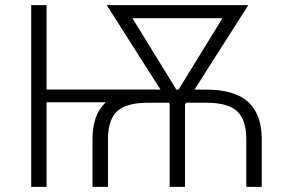

<svg xmlns="http://www.w3.org/2000/svg" viewBox="-20 -731 1121 751"><path d="M162.1 -380.9H584.5V-380.4H607.9L397.5 -710.9H951.2L740.7 -380.4H786.6Q897.5 -380.4 950 -332.8Q1002.4 -285.2 1003.9 -190.9V0H943.4V-190.4Q942.4 -263.2 907.7 -295.7Q873 -328.1 792 -329.1H708L703.6 -321.8V0H643.6V-324.2L640.6 -329.1H559.6Q475.6 -329.1 439.9 -297.4Q404.3 -265.6 402.3 -193.8V0H341.8V-189.9Q342.8 -284.7 394 -331.1H162.1V0H102.1V-710.9H162.1ZM669.9 -380.4H678.2L850.1 -659.7H498Z"/></svg>

Font: RobotoInd Light
Style: Regular
Weight: 300
Designer: Google
Version: Version 2.001151; 2014